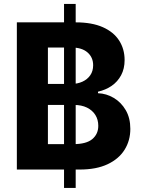

<svg xmlns="http://www.w3.org/2000/svg" viewBox="-20 -838 701 949"><path d="M296.5 90.8V-818.4H354.1V90.8ZM63.3 0V-727.5H354.5Q434.6 -727.5 488.3 -703.6Q542 -679.7 568.9 -637.6Q595.9 -595.6 595.9 -541.2Q595.9 -498.4 578.7 -466.3Q561.5 -434.2 531.9 -413.7Q502.2 -393.3 464.3 -384.8V-377.3Q505.9 -375.7 542.3 -354.1Q578.8 -332.4 601.5 -293.6Q624.2 -254.8 624.2 -201Q624.2 -143.4 595.8 -97.9Q567.4 -52.4 511.7 -26.2Q456.1 0 374 0ZM216.8 -125.6H342.4Q406.5 -125.6 436.2 -150.5Q465.8 -175.4 465.8 -216.2Q465.8 -246.6 451.3 -269.8Q436.7 -293 409.8 -306.2Q382.9 -319.3 346.1 -319.3H216.8ZM216.8 -423H331.1Q362.4 -423 387.2 -434.2Q411.9 -445.4 426.2 -466.1Q440.4 -486.7 440.4 -515.4Q440.4 -554.5 412.6 -578.8Q384.9 -603.1 334 -603.1H216.8Z"/></svg>

Font: GitLab Sans
Style: Regular
Weight: 400
Designer: Rasmus Andersson
Foundry: Modifications by GitLab B.V., manufactured by rsms
Version: Version 4.000;git-c8fb6b7